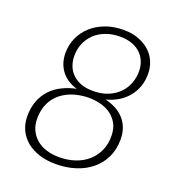

<svg xmlns="http://www.w3.org/2000/svg" viewBox="-132 -819 844 930"><g transform="rotate(20 290.0 -354.0)"><path d="M259 8Q212 8 173.8 -4.2Q135.5 -16.5 108.2 -39Q81 -61.5 66 -93.2Q51 -125 51 -164Q51 -208.5 64.5 -243.2Q78 -278 102 -303.5Q126 -329 159 -345.2Q192 -361.5 230.5 -369.5Q176 -386 148 -424.2Q120 -462.5 120 -514.5Q120 -556.5 136.5 -593.2Q153 -630 183 -657Q213 -684 254.8 -699.8Q296.5 -715.5 347.5 -715.5Q391 -715.5 425 -702.8Q459 -690 482.8 -668.2Q506.5 -646.5 518.8 -617.2Q531 -588 531 -554.5Q531 -520.5 520.8 -490.8Q510.5 -461 491.2 -437Q472 -413 444 -395.5Q416 -378 380 -368.5Q410 -361.5 434.8 -348.2Q459.5 -335 477.2 -315.5Q495 -296 504.8 -269.8Q514.5 -243.5 514.5 -210.5Q514.5 -159.5 495 -119Q475.5 -78.5 441.2 -50.2Q407 -22 360.2 -7Q313.5 8 259 8ZM263 -29Q307.5 -29 345 -41.8Q382.5 -54.5 409.5 -78.2Q436.5 -102 451.8 -135.2Q467 -168.5 467 -210Q467 -249.5 451.8 -276.2Q436.5 -303 412.5 -319.2Q388.5 -335.5 359.2 -342.2Q330 -349 302.5 -349Q280.5 -349 257.2 -345.2Q234 -341.5 211.5 -333Q189 -324.5 168.8 -310.5Q148.5 -296.5 133.2 -276.5Q118 -256.5 109 -229.8Q100 -203 100 -168.5Q100 -137 111.5 -111.5Q123 -86 144 -67.5Q165 -49 195.2 -39Q225.5 -29 263 -29ZM307 -386.5Q352.5 -386.5 386 -400.8Q419.5 -415 441.8 -438.2Q464 -461.5 474.8 -491Q485.5 -520.5 485.5 -551.5Q485.5 -578.5 476.2 -601.8Q467 -625 449 -642.2Q431 -659.5 404.5 -669.2Q378 -679 343.5 -679Q302 -679 269 -666.5Q236 -654 213 -632Q190 -610 177.5 -580.2Q165 -550.5 165 -516Q165 -491 173.2 -467.5Q181.5 -444 199 -426Q216.5 -408 243.2 -397.2Q270 -386.5 307 -386.5Z"/></g></svg>

Font: Lato TR Light
Style: Italic
Weight: 300
Italic angle: -12°
Designer: Lukasz Dziedzic
Foundry: Lukasz Dziedzic
Version: Version 1.104 2013